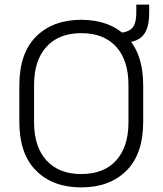

<svg xmlns="http://www.w3.org/2000/svg" viewBox="-20 -800 706 834"><path d="M64 -271V-429Q64 -569 137 -641.5Q210 -714 333 -714Q456 -714 529 -641.5Q602 -569 602 -429V-271Q602 -131 529 -58.5Q456 14 333 14Q210 14 137 -58.5Q64 -131 64 -271ZM538 -269V-431Q538 -538 484.5 -597Q431 -656 333 -656Q236 -656 182 -597Q128 -538 128 -431V-269Q128 -162 182 -103Q236 -44 333 -44Q431 -44 484.5 -103Q538 -162 538 -269ZM487 -657Q530 -657 551 -675Q572 -693 572 -746V-780H628V-744Q628 -696 615 -667.5Q602 -639 575.5 -626.5Q549 -614 508 -614Z"/></svg>

Font: Space 7353
Style: Regular
Weight: 400
Designer: Christine Claussen + Ruben Lyon  (Space 7353)
Version: Version 1.000;FEAKit 1.0